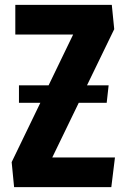

<svg xmlns="http://www.w3.org/2000/svg" viewBox="-20 -770 521 790"><path d="M38 0 28 -103 146 -347H58V-419H180L281 -628H43V-750H440L450 -650L338 -419H427L419 -347H304L195 -122H453L438 0Z"/></svg>

Font: Freeman
Style: Regular
Weight: 400
Designer: Vernon Adams, Aoife Mooney, Rodrigo Fuenzalida
Foundry: Rodrigo Fuenzalida
Version: Version 1.000; ttfautohint (v1.8.4.7-5d5b)